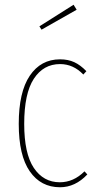

<svg xmlns="http://www.w3.org/2000/svg" viewBox="-20 -779 415 809"><path d="M344 -479 331 -465Q289 -509 233 -509Q163 -509 122.5 -447Q82 -385 82 -257Q82 -132 122.5 -71.5Q163 -11 232 -11Q290 -11 336 -57L348 -44Q297 10 233 10Q152 10 105.5 -57Q59 -124 59 -257Q59 -391 105.5 -460Q152 -529 233 -529Q267 -529 293 -517Q319 -505 344 -479ZM290 -759 303 -738 155 -654 146 -668Z"/></svg>

Font: Fira Sans Extra Condensed Thin
Style: Regular
Weight: 250
Width: 1
Designer: Carrois Corporate & Edenspiekermann AG
Foundry: Carrois Corporate GbR & Edenspiekermann AG
Version: Version 4.203